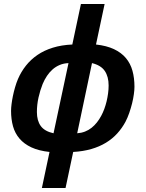

<svg xmlns="http://www.w3.org/2000/svg" viewBox="-20 -747 726 958"><path d="M189 190.9 227.1 11.2Q173.3 5.4 136.7 -11.7Q100.1 -28.8 77.4 -55.4Q54.7 -82 44.9 -116.9Q35.2 -151.9 35.2 -193.8Q35.2 -208 37.6 -227.3Q40 -246.6 44.4 -268.1Q48.8 -289.6 55.2 -311.5Q61.5 -333.5 69.8 -353Q85.4 -389.2 109.6 -419.7Q133.8 -450.2 167 -472.9Q200.2 -495.6 243.4 -509Q286.6 -522.5 340.8 -524.9L383.8 -727.1H502L459 -524.9Q512.2 -519 548.8 -501.7Q585.4 -484.4 608.2 -457.3Q630.9 -430.2 640.9 -394Q650.9 -357.9 650.9 -314Q650.9 -298.3 647.9 -276.9Q645 -255.4 639.2 -231.7Q633.3 -208 625 -183.8Q616.7 -159.7 606 -139.2Q588.9 -107.4 564.7 -80.8Q540.5 -54.2 508.3 -34.7Q476.1 -15.1 435.5 -3.4Q395 8.3 345.2 11.2L307.1 190.9ZM321.8 -432.1Q297.9 -431.2 278.1 -422.9Q258.3 -414.6 242.7 -400.9Q227.1 -387.2 214.6 -368.7Q202.1 -350.1 192.9 -328.1Q180.2 -296.4 172.1 -260.3Q164.1 -224.1 164.1 -188Q164.1 -145 183.3 -118.4Q202.6 -91.8 247.1 -82ZM365.2 -82Q386.2 -83.5 404.3 -90.6Q422.4 -97.7 437 -109.4Q451.7 -121.1 463.6 -136.2Q475.6 -151.4 484.9 -168.9Q493.7 -185.1 500.5 -203.6Q507.3 -222.2 512 -241.7Q516.6 -261.2 519.3 -281.2Q522 -301.3 522 -320.8Q522 -364.7 502.7 -393.1Q483.4 -421.4 439 -432.1Z"/></svg>

Font: Clear Sans
Style: Bold Italic
Weight: 700
Italic angle: -12°
Foundry: Intel Corporation
Version: Version 1.00